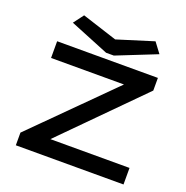

<svg xmlns="http://www.w3.org/2000/svg" viewBox="-142 -939 1033 1069"><g transform="rotate(20 375.0 -405.0)"><path d="M66 0V-75L516 -524H84V-623H681V-548L235 -98H704V0ZM599 -810 644 -750 408 -656H362L131 -750L176 -810L384 -743Z"/></g></svg>

Font: Inconsolata ExtraExpanded
Style: Bold
Weight: 700
Width: 8
Monospace: yes
Designer: Raph Levien, Cyreal, Brenton Simpson
Foundry: Raph Levien, Cyreal, Google
Version: Version 3.100; ttfautohint (v1.8.4.7-5d5b)